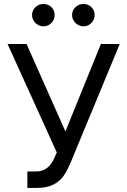

<svg xmlns="http://www.w3.org/2000/svg" viewBox="-20 -926 633 956"><path d="M116.2 -72.3H160.2Q221.7 -72.3 251 -140.6L262.7 -167L17.6 -707H112.3L305.7 -271.5L482.4 -707H576.2L331.1 -115.2Q314 -74.7 295.7 -48.8Q277.3 -22.9 244.9 -6.6Q212.4 9.8 161.1 9.8H116.2ZM139.6 -850.6Q139.6 -874 156.2 -890.1Q172.9 -906.2 195.3 -906.2Q220.2 -906.2 236.1 -890.6Q252 -875 252 -850.6Q252 -828.1 235.8 -811.5Q219.7 -794.9 195.3 -794.9Q181.2 -794.9 168.2 -802.7Q155.3 -810.5 147.5 -823.5Q139.6 -836.4 139.6 -850.6ZM338.9 -850.6Q338.9 -874.5 355.7 -890.4Q372.6 -906.2 395.5 -906.2Q418.9 -906.2 435.1 -890.4Q451.2 -874.5 451.2 -850.6Q451.2 -835.9 443.8 -823.2Q436.5 -810.5 423.6 -802.7Q410.6 -794.9 395.5 -794.9Q380.9 -794.9 367.7 -802.7Q354.5 -810.5 346.7 -823.5Q338.9 -836.4 338.9 -850.6Z"/></svg>

Font: Pretendard GOV
Style: Regular
Weight: 400
Designer: Base glyphs from Inter by Rasmus Andersson; Hangeul glyphs from Noto Sans CJK(Source Han Sans) by Jang Soo-young and Kan
Foundry: Kil Hyung-jin
Version: Version 1.309